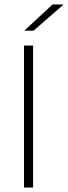

<svg xmlns="http://www.w3.org/2000/svg" viewBox="-20 -844 306 864"><path d="M129 0H88V-639H129ZM216.5 -824H265.5V-823L131 -706H90V-706.5Z"/></svg>

Font: Anek Odia Medium ExtraLight
Style: Regular
Weight: 250
Version: Version 1.003